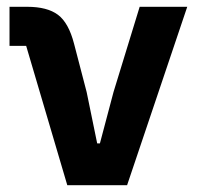

<svg xmlns="http://www.w3.org/2000/svg" viewBox="-20 -545 580 565"><path d="M354 0H178L57 -410H8V-525H60Q119 -525 150.5 -501.5Q182 -478 198 -416L235 -274L266 -123H274L314 -274L391 -525H531Z"/></svg>

Font: IBM Plex Sans Var
Style: Regular
Weight: 400
Designer: Mike Abbink, Paul van der Laan, Pieter van Rosmalen
Foundry: Bold Monday
Version: Version 3.000